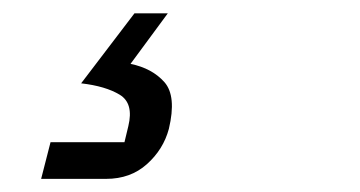

<svg xmlns="http://www.w3.org/2000/svg" viewBox="-20 -45 540 288"><path d="M41.7 223.3 55.8 168.3H166.7L172.5 144.2Q180.8 110 159.6 97.1Q138.3 84.2 101.7 80L181.7 -25H231.7L175.8 50.8Q208.3 57.5 226.7 78.3Q245 99.2 233.3 148.3Q225 179.2 200.4 201.2Q175.8 223.3 139.2 223.3Z"/></svg>

Font: Funnel Sans Light
Style: Italic
Weight: 300
Italic angle: -14.036°
Designer: NORD ID, Kristian Moeller
Foundry: Dicotype
Version: Version 1.000